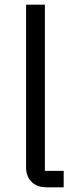

<svg xmlns="http://www.w3.org/2000/svg" viewBox="-20 -797 325 817"><path d="M178 0Q137 0 114 -23.5Q91 -47 91 -84V-777H171V-70H251V0Z"/></svg>

Font: IBM Plex Sans SC
Style: Regular
Weight: 400
Designer: Mike Abbink; Paul van der Laan; Pieter van Rosmalen; Eunyou Noh; Wujin Sim; Chorong Kim; Dohee Lee; Yejin We; Jinhee Kim
Foundry: Sandoll Inc.
Version: Version 1.000